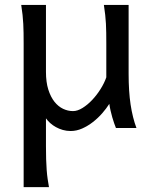

<svg xmlns="http://www.w3.org/2000/svg" viewBox="-20 -518 619 777"><path d="M449.2 0Q445.8 -8.3 441.9 -19.5Q438 -30.8 434.3 -43.5Q430.7 -56.2 427.5 -70.1Q424.3 -84 422.4 -97.7Q410.6 -79.1 393.8 -59.8Q377 -40.5 356.4 -24.4Q335.9 -8.3 312.7 2Q289.6 12.2 266.1 12.2Q249 12.2 233.9 7.8Q218.8 3.4 206.1 -3.7Q193.4 -10.7 183.1 -20Q172.9 -29.3 166 -39.1V73.2Q166 102.5 166.7 126.2Q167.5 149.9 168.9 169.9Q170.4 189.9 172.9 206.8Q175.3 223.6 178.2 239.3H75.7V-341.8Q75.7 -365.2 75.4 -384.3Q75.2 -403.3 74.2 -421.1Q73.2 -439 71.3 -457.5Q69.3 -476.1 65.9 -498H166V-227.1Q166 -185.5 175.5 -155.5Q185.1 -125.5 200.4 -106.2Q215.8 -86.9 235.4 -77.6Q254.9 -68.4 275.4 -68.4Q293.5 -68.4 314 -81.1Q334.5 -93.8 353.3 -113.8Q372.1 -133.8 387.2 -158Q402.3 -182.1 410.2 -205.1V-341.8Q410.2 -365.7 409.9 -385Q409.7 -404.3 408.7 -421.9Q407.7 -439.5 405.8 -457.5Q403.8 -475.6 400.4 -498H500.5V-219.7Q500.5 -148.4 508.5 -95Q516.6 -41.5 532.2 0Z"/></svg>

Font: Andika Cyr
Style: Regular
Weight: 400
Designer: Victor Gaultney, Annie Olsen, Julie Remington, Don Collingsworth, Eric Hays, Becca Hirsbrunner
Foundry: SIL International
Version: Version 5.000